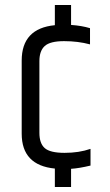

<svg xmlns="http://www.w3.org/2000/svg" viewBox="-20 -673 440 770"><path d="M265 77H200V3Q67 -10 67 -137V-430Q67 -559 200 -572V-653H265V-573Q308 -570 341 -560V-495Q293 -508 237 -508Q181 -508 159.5 -488.5Q138 -469 138 -428V-140Q138 -98 159.5 -79Q181 -60 239 -60Q297 -60 343 -76V-9Q297 2 265 4Z"/></svg>

Font: Khand
Style: Regular
Weight: 400
Designer: Devanagari: Sanchit Sawaria, Jyotish Sonowal; Latin: Satya Rajpurohit
Foundry: Indian Type Foundry
Version: Version 1.101;PS 1.0;hotconv 1.0.78;makeotf.lib2.5.61930; tt